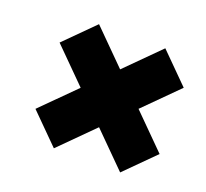

<svg xmlns="http://www.w3.org/2000/svg" viewBox="-90 -593 737 686"><g transform="rotate(20 279.0 -250.0)"><path d="M413 -250 539 -124 429 -14 303 -140 177 -14 67 -124 193 -250 67 -376 177 -486 303 -360 429 -486 539 -376Z"/></g></svg>

Font: Cairo Black
Style: Regular
Weight: 900
Designer: Mohamed Gaber, the designers of Titillium
Foundry: Kief Type Foundry
Version: Version 2.009; ttfautohint (v1.5.33-1714) -l 8 -r 50 -G 200 